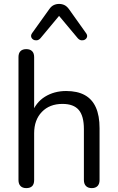

<svg xmlns="http://www.w3.org/2000/svg" viewBox="-20 -966 608 993"><path d="M115.9 6.9Q96.5 6.9 86 -4Q75.6 -14.9 75.6 -34.8V-670.7Q75.6 -691.1 86 -701.5Q96.5 -711.9 115.9 -711.9Q135.3 -711.9 145.9 -701.5Q156.6 -691.1 156.6 -670.7V-377.7H143.7Q164.6 -436 212.4 -465.7Q260.3 -495.3 321.9 -495.3Q380.4 -495.3 418.6 -474.1Q456.9 -452.9 475.9 -410.2Q494.9 -367.6 494.9 -303.3V-34.8Q494.9 -14.9 484.5 -4Q474 6.9 454.6 6.9Q435.2 6.9 424.6 -4Q413.9 -14.9 413.9 -34.8V-298.4Q413.9 -366 387.4 -397.3Q360.8 -428.6 303.1 -428.6Q236.4 -428.6 196.5 -387.2Q156.6 -345.8 156.6 -276.6V-34.8Q156.6 6.9 115.9 6.9ZM189.3 -768.3Q180.5 -758.5 170 -757.5Q159.5 -756.5 151.5 -761.6Q143.4 -766.8 141.2 -775.8Q139.1 -784.9 146.4 -795.2L234.3 -917.9Q244.5 -933.1 257.5 -939.4Q270.4 -945.7 285.5 -945.7Q301.1 -945.7 313.8 -939.4Q326.5 -933.1 337.3 -917.9L424.6 -795.2Q432.4 -784.9 430.3 -775.8Q428.1 -766.8 420 -761.6Q412 -756.5 401.5 -757.5Q391 -758.5 382.2 -768.3L285.5 -883.8Z"/></svg>

Font: Nunito ExtraLight
Style: Regular
Weight: 200
Designer: Vernon Adams
Foundry: Vernon Adams
Version: Version 3.602